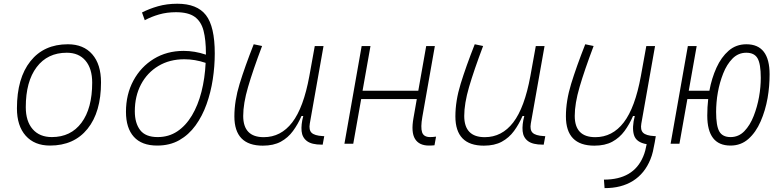

<svg xmlns="http://www.w3.org/2000/svg" viewBox="-20 -762 4142 1018"><path d="M245.1 9.8Q162.6 9.8 116.2 -42.5Q69.8 -94.7 69.8 -187.5Q69.8 -347.7 141.4 -437.5Q212.9 -527.3 339.8 -527.3Q422.9 -527.3 469.2 -474.1Q515.6 -420.9 515.6 -325.2Q515.6 -167.5 444.1 -78.9Q372.6 9.8 245.1 9.8ZM254.9 -35.2Q355.5 -35.2 412.1 -111.3Q468.8 -187.5 468.8 -323.7Q468.8 -398.4 433.3 -440.4Q397.9 -482.4 334 -482.4Q231.9 -482.4 174.3 -406Q116.7 -329.6 116.7 -193.8Q116.7 -119.1 153.3 -77.1Q189.9 -35.2 254.9 -35.2Z M813.5 9.8Q731.4 9.8 689.7 -36.6Q647.9 -83 647.9 -168.9Q647.9 -261.7 687.3 -334.7Q726.6 -407.7 795.7 -450Q864.7 -492.2 954.1 -492.2Q1012.2 -492.2 1071.8 -472.2Q1071.8 -475.1 1071.8 -478Q1071.8 -550.8 1059.1 -599.6Q1046.4 -648.4 1012.2 -672.9Q978 -697.3 913.1 -697.3Q864.7 -697.3 823.2 -685.3Q781.7 -673.3 747.6 -654.8L732.9 -695.8Q770.5 -715.3 817.6 -728.8Q864.7 -742.2 920.4 -742.2Q1024.9 -742.2 1071.8 -681.9Q1118.7 -621.6 1118.7 -478.5Q1118.7 -410.6 1108.2 -341.6Q1097.7 -272.5 1075.2 -209.5Q1052.7 -146.5 1016.8 -96.9Q981 -47.4 930.7 -18.8Q880.4 9.8 813.5 9.8ZM1070.3 -428.7Q1013.7 -447.8 957.5 -447.8Q878.9 -447.8 819.6 -412.1Q760.3 -376.5 727.5 -314.2Q694.8 -252 694.8 -171.9Q694.8 -109.4 723.1 -72.3Q751.5 -35.2 815.9 -35.2Q874.5 -35.2 919.9 -65.4Q965.3 -95.7 997.6 -149.7Q1029.8 -203.6 1048.1 -275.1Q1066.4 -346.7 1070.3 -428.7Z M1373.5 10.3Q1222.7 10.3 1222.7 -145Q1222.7 -227.1 1250.5 -317.6Q1278.3 -408.2 1325.2 -527.3L1369.6 -518.1Q1320.8 -388.7 1295.2 -300.8Q1269.5 -212.9 1269.5 -147.5Q1269.5 -34.7 1378.4 -34.7Q1469.2 -34.7 1529.3 -112.8Q1589.4 -190.9 1620.1 -358.4L1648.9 -517.6H1695.3L1622.6 -106.9Q1616.7 -73.2 1632.1 -58.1Q1647.5 -43 1690.4 -40.5L1699.2 -40L1690.9 4.9H1685.5Q1632.8 4.9 1607.7 -13.9Q1582.5 -32.7 1579.1 -66.7Q1575.7 -100.6 1587.9 -147H1578.6Q1559.6 -103 1533.4 -67.4Q1507.3 -31.7 1468.8 -10.7Q1430.2 10.3 1373.5 10.3Z M1806.2 0 1897.5 -517.6H1944.3L1902.3 -280.8H2197.8L2239.7 -517.6H2285.6L2219.2 -141.6Q2209.5 -85.9 2218 -60.5Q2226.6 -35.2 2260.7 -35.2Q2274.9 -35.2 2292 -37.6L2283.7 8.3Q2270 9.8 2254.4 9.8Q2202.1 9.8 2180.4 -25.6Q2158.7 -61 2172.4 -136.7L2189.9 -236.8H1895L1853 0Z M2545.4 10.3Q2394.5 10.3 2394.5 -145Q2394.5 -227.1 2422.4 -317.6Q2450.2 -408.2 2497.1 -527.3L2541.5 -518.1Q2492.7 -388.7 2467 -300.8Q2441.4 -212.9 2441.4 -147.5Q2441.4 -34.7 2550.3 -34.7Q2641.1 -34.7 2701.2 -112.8Q2761.2 -190.9 2792 -358.4L2820.8 -517.6H2867.2L2794.4 -106.9Q2788.6 -73.2 2804 -58.1Q2819.3 -43 2862.3 -40.5L2871.1 -40L2862.8 4.9H2857.4Q2804.7 4.9 2779.5 -13.9Q2754.4 -32.7 2751 -66.7Q2747.6 -100.6 2759.8 -147H2750.5Q2731.4 -103 2705.3 -67.4Q2679.2 -31.7 2640.6 -10.7Q2602.1 10.3 2545.4 10.3Z M3185.5 235.4 3182.1 190.4Q3338.9 190.4 3390.1 68.4Q3397 52.2 3401.1 36.4Q3405.3 20.5 3408.7 2.4Q3353 -6.8 3341.3 -46.4Q3329.6 -85.9 3345.7 -147H3336.4Q3317.4 -103 3291.3 -67.4Q3265.1 -31.7 3226.6 -10.7Q3188 10.3 3131.3 10.3Q2980.5 10.3 2980.5 -145Q2980.5 -227.1 3008.3 -317.6Q3036.1 -408.2 3083 -527.3L3127.4 -518.1Q3078.6 -388.7 3053 -300.8Q3027.3 -212.9 3027.3 -147.5Q3027.3 -34.7 3136.2 -34.7Q3227.1 -34.7 3287.1 -112.8Q3347.2 -190.9 3377.9 -358.4L3406.7 -517.6H3453.1L3380.4 -106.9Q3374.5 -73.2 3389.9 -58.1Q3405.3 -43 3448.2 -40.5L3457 -40L3451.7 -8.3Q3446.8 19.5 3441.7 41.5Q3436.5 63.5 3428.7 82.5Q3398.4 157.7 3336.4 196.8Q3274.4 235.8 3185.5 235.4Z M3853 9.8Q3730 9.8 3730 -149.4Q3730 -193.8 3734.9 -236.8H3624.5L3582.5 0H3535.6L3627 -517.6H3673.8L3631.8 -280.8H3741.2Q3753.4 -347.2 3778.8 -403.1Q3804.2 -459 3843.5 -493.2Q3882.8 -527.3 3937.5 -527.3Q4060.5 -527.3 4060.5 -367.7Q4060.5 -336.9 4057.9 -305.2Q4055.2 -273.4 4049.8 -242.2Q4038.1 -175.8 4012.9 -118.2Q3987.8 -60.5 3948.2 -25.4Q3908.7 9.8 3853 9.8ZM3853.5 -35.2Q3896.5 -35.2 3926.8 -66.7Q3957 -98.1 3976.1 -147Q3995.1 -195.8 4004.4 -247.6Q4009.3 -274.9 4011.5 -300.8Q4013.7 -326.7 4013.7 -349.1Q4013.7 -423.3 3996.6 -452.9Q3979.5 -482.4 3937 -482.4Q3894.5 -482.4 3864 -451.7Q3833.5 -420.9 3814.5 -372.6Q3795.4 -324.2 3786.1 -272Q3781.2 -245.1 3779.1 -218.5Q3776.9 -191.9 3776.9 -168.5Q3776.9 -94.7 3793.9 -64.9Q3811 -35.2 3853.5 -35.2Z"/></svg>

Font: Cascadia Mono NF ExtraLight
Style: Italic
Weight: 200
Italic angle: -10°
Monospace: yes
Designer: Aaron Bell
Foundry: Saja Typeworks
Version: Version 2404.023; ttfautohint (v1.8.4)